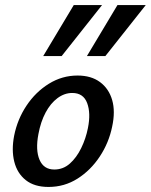

<svg xmlns="http://www.w3.org/2000/svg" viewBox="-20 -729 597 760"><path d="M172 11Q116 11 82 -16Q48 -43 36.5 -89Q25 -135 36 -192Q49 -257 85 -311Q121 -365 173.5 -397.5Q226 -430 287 -430Q341 -430 376 -404Q411 -378 424 -333Q437 -288 424 -228Q411 -164 375 -109.5Q339 -55 287 -22Q235 11 172 11ZM195 -58Q230 -58 256.5 -81.5Q283 -105 301.5 -143Q320 -181 328 -222Q340 -281 325 -321Q310 -361 266 -361Q235 -361 207.5 -340.5Q180 -320 160.5 -283.5Q141 -247 132 -198Q120 -135 136.5 -96.5Q153 -58 195 -58ZM151 -507 272 -709H384L224 -507ZM324 -507 445 -709H557L397 -507Z"/></svg>

Font: Ysabeau Office SemiBold
Style: Italic
Weight: 600
Italic angle: -12°
Designer: Christian Thalmann (Catharsis Fonts)
Version: Version 2.001;gftools[0.9.30]; featfreeze: tnum,lnum,ss02